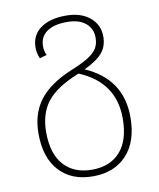

<svg xmlns="http://www.w3.org/2000/svg" viewBox="-82 -596 712 861"><g transform="rotate(-10 273.5 -165.5)"><path d="M483 -33Q483 78 426.5 139Q370 200 273 200Q175 200 119.5 139.5Q64 79 64 -31Q64 -120 109.5 -181Q155 -242 254 -284Q308 -306 336.5 -323.5Q365 -341 378 -361Q391 -381 391 -411Q391 -452 361 -477Q331 -502 276 -502Q217 -502 184.5 -479Q152 -456 152 -413Q152 -392 161 -372L129 -363Q118 -387 118 -413Q118 -469 160.5 -500Q203 -531 276 -531Q345 -531 385.5 -497Q426 -463 426 -410Q426 -366 401.5 -336.5Q377 -307 318 -279Q483 -207 483 -33ZM448 -33Q448 -198 288 -265Q286 -265 282 -263Q182 -222 140.5 -168.5Q99 -115 99 -31Q99 68 145.5 119Q192 170 273 170Q356 170 402 118Q448 66 448 -33Z"/></g></svg>

Font: FiraGO UltraLight
Style: Regular
Weight: 200
Designer: bBox Type
Foundry: bBox Type GmbH
Version: Version 1.001